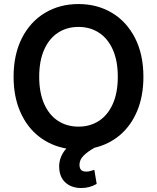

<svg xmlns="http://www.w3.org/2000/svg" viewBox="-20 -737 784 959"><path d="M452.1 1Q416.5 21 396.7 41.3Q377 61.5 377 85.9Q377 103 385 111.6Q393.1 120.1 411.1 120.1Q421.9 120.1 432.6 116.9Q443.4 113.8 451.2 111.3L462.9 181.6Q428.2 202.1 385.7 202.1Q340.3 202.1 310.8 178.2Q281.2 154.3 276.4 110.4Q275.4 105.5 275.4 94.7Q275.4 70.8 284.4 47.6Q293.5 24.4 311.5 4.9Q233.9 -8.8 174.3 -55.4Q114.7 -102.1 81.3 -178.2Q47.9 -254.4 47.9 -353.5Q47.9 -465.3 89.8 -547.4Q131.8 -629.4 205.3 -673.1Q278.8 -716.8 372.1 -716.8Q465.3 -716.8 538.8 -673.1Q612.3 -629.4 654.3 -547.4Q696.3 -465.3 696.3 -353.5Q696.3 -258.3 665.8 -184.3Q635.3 -110.4 580.1 -63.2Q524.9 -16.1 452.1 1ZM372.1 -602.5Q314 -602.5 269.5 -573.5Q225.1 -544.4 200.4 -488.5Q175.8 -432.6 175.8 -353.5Q175.8 -274.4 200.4 -218.5Q225.1 -162.6 269.5 -133.5Q314 -104.5 372.1 -104.5Q430.2 -104.5 474.6 -133.5Q519 -162.6 543.7 -218.5Q568.4 -274.4 568.4 -353.5Q568.4 -432.6 543.7 -488.5Q519 -544.4 474.6 -573.5Q430.2 -602.5 372.1 -602.5Z"/></svg>

Font: Pretendard GOV SemiBold
Style: Regular
Weight: 600
Designer: Base glyphs from Inter by Rasmus Andersson; Hangeul glyphs from Noto Sans CJK(Source Han Sans) by Jang Soo-young and Kan
Foundry: Kil Hyung-jin
Version: Version 1.309